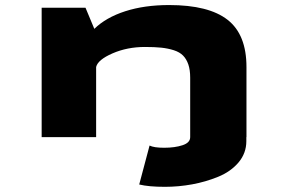

<svg xmlns="http://www.w3.org/2000/svg" viewBox="-20 -530 1090 742"><path d="M141 0V-500H310.5L344.5 -418.5Q389.5 -462.5 463.8 -486.5Q538 -510.5 633.5 -510.5Q786.5 -510.5 859.5 -453.5Q932.5 -396.5 932.5 -271V0H932V15.5Q932 62 901.8 97.8Q871.5 133.5 823 153.2Q774.5 173 722.2 182.5Q670 192 617.5 192Q554.5 192 518 183L558 32.5Q575 41 614.5 41Q656 41 685.5 31.2Q715 21.5 715 0V-230Q715 -260 707.8 -281Q700.5 -302 687.5 -315.2Q674.5 -328.5 652 -335.8Q629.5 -343 603.5 -345.8Q577.5 -348.5 540 -348.5Q472 -348.5 415 -323.8Q358 -299 351.5 -271V0Z"/></svg>

Font: League Mono Extended ExtraBold
Style: Regular
Weight: 800
Width: 9
Designer: Tyler Finck
Foundry: The League of Moveable Type / Tyler Finck
Version: Version 2.210